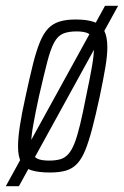

<svg xmlns="http://www.w3.org/2000/svg" viewBox="-50 -585 426 660"><path d="M-30 55 311 -565H356L15 55ZM122 8Q83 8 58.5 0.5Q34 -7 23 -26.5Q12 -46 12 -82Q12 -111 18.5 -153.5Q25 -196 38 -254Q52 -319 63.5 -365Q75 -411 87.5 -441Q100 -471 116 -487.5Q132 -504 155 -511Q178 -518 210 -518Q249 -518 273 -509.5Q297 -501 308 -480Q319 -459 319 -422Q319 -394 312 -352.5Q305 -311 293 -254Q279 -189 267 -143.5Q255 -98 243 -68.5Q231 -39 215 -22Q199 -5 176.5 1.5Q154 8 122 8ZM119 -33Q141 -33 157 -37.5Q173 -42 185 -55.5Q197 -69 206.5 -93.5Q216 -118 225.5 -157.5Q235 -197 246 -254Q259 -315 266 -355.5Q273 -396 273 -420Q273 -444 267 -456Q261 -468 247.5 -472.5Q234 -477 213 -477Q185 -477 167 -469.5Q149 -462 136.5 -439.5Q124 -417 112.5 -372.5Q101 -328 84 -254Q71 -194 64 -154Q57 -114 57 -89Q57 -66 63.5 -54Q70 -42 83.5 -37.5Q97 -33 119 -33Z"/></svg>

Font: Saira UltraCondensed Light
Style: Italic
Weight: 300
Width: 1
Italic angle: -12°
Designer: Hector Gatti with collaboration of the Omnibus-Type team
Foundry: Omnibus-Type
Version: Version 1.101